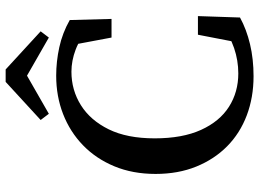

<svg xmlns="http://www.w3.org/2000/svg" viewBox="-139 -763 918 680"><g transform="rotate(-90 320.0 -423.0)"><path d="M390 16Q315 16 251.5 -8Q188 -32 142 -77.5Q96 -123 70 -187Q44 -251 44 -331Q44 -412 71 -477Q98 -542 145.5 -588Q193 -634 256 -658.5Q319 -683 392 -683Q442 -683 492.5 -672Q543 -661 589 -635L593 -487H527L499 -636L564 -624V-564Q524 -599 484.5 -614Q445 -629 406 -629Q341 -629 287.5 -595.5Q234 -562 202 -497Q170 -432 170 -334Q170 -236 200 -170Q230 -104 282 -71Q334 -38 400 -38Q446 -38 490 -53Q534 -68 573 -99V-43L508 -31L537 -181H603L598 -32Q556 -9 503.5 3.5Q451 16 390 16ZM414 -862 549 -738 527 -709 349 -811H435L257 -709L235 -738L370 -862Z"/></g></svg>

Font: Source Serif 4 18pt Medium
Style: Regular
Weight: 500
Designer: Frank Grießhammer
Foundry: Adobe Systems Incorporated
Version: Version 4.004;hotconv 1.0.116;makeotfexe 2.5.65601